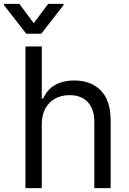

<svg xmlns="http://www.w3.org/2000/svg" viewBox="-54 -966 665 986"><path d="M76.7 -727.3H160.5V-460.2H167.6Q177.2 -481.5 191.4 -498.6Q205.6 -515.6 225.3 -527.5Q245 -539.4 270.6 -546Q296.2 -552.6 328.1 -552.6Q412.6 -552.6 463.1 -502.1Q514.2 -451 514.2 -346.6V0H430.4V-340.9Q430.4 -373.6 421.7 -398.8Q413 -424 396.8 -441.6Q380.7 -459.2 357.2 -468.2Q333.8 -477.3 304 -477.3Q270.2 -477.3 243.6 -466.4Q217 -455.6 198.5 -435.9Q180 -416.2 170.3 -388.7Q160.5 -361.2 160.5 -328.1V0H76.7ZM-34.1 -946H45.5L119.3 -846.6L193.2 -946H272.7V-940.3L157.7 -792.6H81L-34.1 -940.3Z"/></svg>

Font: Inter P
Style: Regular
Weight: 400
Designer: Rasmus Andersson
Foundry: rsms
Version: Version 3.018;git-588b23468